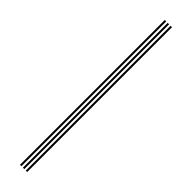

<svg xmlns="http://www.w3.org/2000/svg" viewBox="-285 -775 750 750"><g transform="rotate(45 90.0 -400.0)"><path d="M102 0V-800H110V0ZM70 0V-800H78V0ZM86 0V-800H94V0Z"/></g></svg>

Font: Big Shoulders Inline Text SC Thin
Style: Regular
Weight: 100
Designer: Patric King
Foundry: XO Type Co
Version: Version 2.002